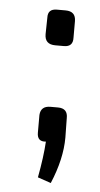

<svg xmlns="http://www.w3.org/2000/svg" viewBox="-46 -471 331 635"><g transform="rotate(5 119.5 -153.5)"><path d="M146 -440Q180 -440 180 -407V-352Q181 -322 151 -322H122Q87 -322 87 -356L88 -411Q87 -440 117 -440ZM149 -118Q182 -118 181 -85L182 -21Q182 50 147 133L103 118Q116 49 119 -2Q90 1 90 -29V-88Q92 -118 124 -118Z"/></g></svg>

Font: Taylor Sans
Style: Regular
Weight: 400
Italic angle: -8°
Designer: Natanael Gama
Version: Version 1.001 September 8, 2015